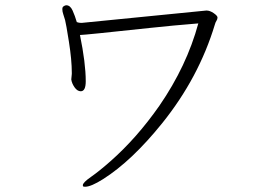

<svg xmlns="http://www.w3.org/2000/svg" viewBox="-20 -692 1040 730"><path d="M251 -390 253 -411V-415Q253 -464 242 -533.5Q231 -603 227.5 -615.5Q224 -628 220.5 -638Q217 -648 217 -657Q217 -666 222 -668Q227 -672 232 -672Q247 -672 256 -652Q265 -632 272 -608Q280 -605 288 -605H291L765 -652Q778 -652 792.5 -642Q807 -632 807 -625.5Q807 -619 803 -613Q799 -607 797 -599Q736 -397 597 -224Q481 -80 372 -11Q326 18 304 18Q297 18 296 16.5Q295 15 295 12Q295 2 326 -19.5Q357 -41 400 -79Q500 -167 586 -290Q690 -441 734 -603Q635 -595 552 -586Q301 -559 285 -559H284Q306 -452 306 -383Q306 -345 287 -345Q274 -345 263.5 -360Q253 -375 251 -390Z"/></svg>

Font: LXGW WenKai Lite Light
Style: Regular
Weight: 300
Designer: LXGW / Fontworks Inc.
Foundry: LXGW / Fontworks Inc.
Version: Version 1.511; March 25, 2025